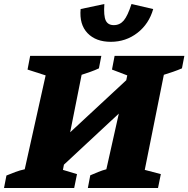

<svg xmlns="http://www.w3.org/2000/svg" viewBox="-55 -935 937 955"><path d="M-35 0 -23 -62Q-1 -71 21.5 -79.5Q44 -88 68 -93L172 -560L82 -589L95 -657H449L437 -595Q418 -586 395.5 -578Q373 -570 351 -563L294 -277L573 -536L578 -560L502 -589L515 -657H862L850 -595Q829 -586 806 -578Q783 -570 760 -563L665 -90L745 -69L731 0H382L394 -63Q413 -71 433.5 -79.5Q454 -88 474 -93L536 -370L263 -116L258 -90L328 -69L314 0ZM496 -727Q422 -727 380.5 -770Q339 -813 346 -890L464 -915Q460 -856 471 -833Q482 -810 511 -810Q541 -810 560.5 -833Q580 -856 599 -915L707 -890Q686 -816 628.5 -771.5Q571 -727 496 -727Z"/></svg>

Font: Piazzolla SC ExtraBold
Style: Italic
Weight: 800
Italic angle: -11.3°
Designer: Juan Pablo del Peral
Foundry: Huerta Tipografica
Version: Version 1.330